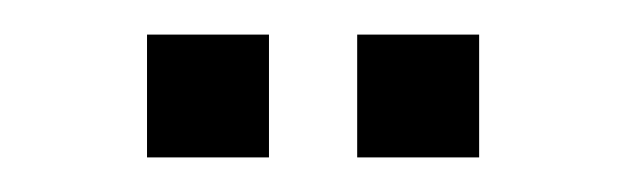

<svg xmlns="http://www.w3.org/2000/svg" viewBox="-20 -746 360 111"><path d="M186.5 -655V-726H257V-655ZM65 -655V-726H135.5V-655Z"/></svg>

Font: Big Shoulders Text Thin Medium
Style: Regular
Weight: 500
Version: Version 2.002